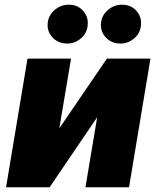

<svg xmlns="http://www.w3.org/2000/svg" viewBox="-20 -794 662 814"><path d="M231.5 -250 433.2 -545.5H617.9L527 0H342.3L392 -296.9L190.3 0H5.7L96.6 -545.5H281.2ZM265.6 -609.4Q225.1 -609.4 201 -637.1Q176.8 -664.8 183.2 -703.1Q188.6 -733 214 -753.6Q239.3 -774.1 271.3 -774.1Q310.7 -774.1 334 -746.4Q357.2 -718.8 350.9 -680.4Q346.6 -650.6 321.6 -630Q296.5 -609.4 265.6 -609.4ZM491.5 -609.4Q451 -609.4 426.8 -637.1Q402.7 -664.8 409.1 -703.1Q414.4 -733 439.8 -753.6Q465.2 -774.1 497.2 -774.1Q536.6 -774.1 559.8 -746.4Q583.1 -718.8 576.7 -680.4Q572.4 -650.6 547.4 -630Q522.4 -609.4 491.5 -609.4Z"/></svg>

Font: Inter UI Black
Style: Italic
Weight: 900
Italic angle: -9.39999°
Designer: Rasmus Andersson
Foundry: rsms
Version: 3.2;8d6f07862